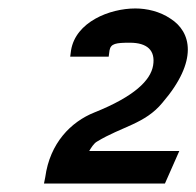

<svg xmlns="http://www.w3.org/2000/svg" viewBox="-20 -822 464 454"><path d="M84 -388H370L404 -465H191C195 -472 202 -483 209 -487C268 -523 323 -529 364 -579C450 -679 432 -747 383 -778C358 -795 327 -802 300 -802C239 -802 159 -770 148 -703L146 -688H237L239 -703C242 -719 254 -721 287 -721C328 -721 348 -703 342 -667C336 -632 298 -594 203 -556C148 -534 98 -484 87 -403Z"/></svg>

Font: Charger Sport
Style: BdExtObl
Weight: 700
Designer: Jasper
Foundry: Cannot Into Space Fonts
Version: Version 1.1